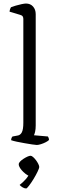

<svg xmlns="http://www.w3.org/2000/svg" viewBox="-20 -820 323 1086"><path d="M188 0Q181 0 162 -3Q143 -6 119.5 -10Q96 -14 75 -18.5Q54 -23 43 -27Q43 -35 46 -41Q49 -47 51 -48L78 -53Q95 -55 103.5 -71.5Q112 -88 112 -126V-713Q112 -721 108.5 -727Q105 -733 94 -736L34 -754Q35 -763 37.5 -769.5Q40 -776 42 -779Q52 -783 68.5 -788Q85 -793 102 -796.5Q119 -800 127 -800Q152 -800 167 -783Q182 -766 182 -740V-110Q182 -89 178.5 -74.5Q175 -60 172 -55L251 -48Q253 -45 255 -40Q257 -35 257 -28Q251 -22 238.5 -15.5Q226 -9 211.5 -4.5Q197 0 188 0ZM128 246Q118 246 107.5 239.5Q97 233 91 226Q107 214 123.5 196Q140 178 147 160L158 178Q148 178 136 171Q124 164 112.5 153Q101 142 93.5 130.5Q86 119 86 109Q86 102 93.5 94Q101 86 112.5 78.5Q124 71 135 66Q146 61 153 61Q159 61 167.5 68.5Q176 76 183.5 86Q191 96 196.5 107Q202 118 202 125Q202 131 192.5 151Q183 171 169.5 193Q156 215 144 230.5Q132 246 128 246Z"/></svg>

Font: Texturina Medium 12pt ExtraLight
Style: Regular
Weight: 250
Version: Version 1.002